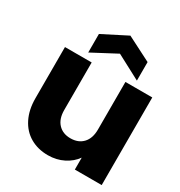

<svg xmlns="http://www.w3.org/2000/svg" viewBox="-185 -923 995 1059"><g transform="rotate(30 312.0 -393.5)"><path d="M613 -558V0H442V-76Q416 -39 371.5 -16.5Q327 6 273 6Q209 6 160 -22.5Q111 -51 84 -105Q57 -159 57 -232V-558H227V-255Q227 -199 256 -168Q285 -137 334 -137Q384 -137 413 -168Q442 -199 442 -255V-558ZM338 -678 183 -596V-714L338 -793L493 -714V-596Z"/></g></svg>

Font: Poppins A&M
Style: Bold-A&M
Weight: 700
Designer: Ninad Kale (Devanagari), Jonny Pinhorn (Latin)
Foundry: Indian Type Foundry
Version: 4.004